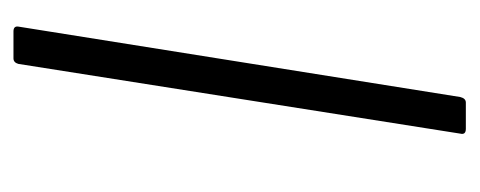

<svg xmlns="http://www.w3.org/2000/svg" viewBox="-228 -466 695 278"><g transform="rotate(-90 119.0 -327.5)"><path d="M71 0Q62 0 64 -8L165 -648Q167 -655 173 -655H212Q220 -655 219 -648L117 -8Q115 0 109 0Z"/></g></svg>

Font: Sofia Sans Light
Style: Italic
Weight: 300
Italic angle: -9°
Version: Version 4.100-B